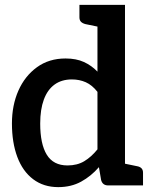

<svg xmlns="http://www.w3.org/2000/svg" viewBox="-20 -761 625 788"><path d="M219 7Q159 7 116 -25.5Q73 -58 51 -117Q29 -176 29 -254Q29 -329 55.5 -389Q82 -449 131.5 -485Q181 -521 249 -521Q293 -521 324.5 -506.5Q356 -492 380 -467V-741H493V0H424Q401 0 395 -22L386 -75Q354 -38 313 -15.5Q272 7 219 7ZM257 -82Q297 -82 326 -99.5Q355 -117 380 -148V-384Q358 -412 332 -423.5Q306 -435 275 -435Q233 -435 204 -414Q175 -393 160 -352.5Q145 -312 145 -254Q145 -170 172 -126Q199 -82 257 -82ZM406 -741 394 -649 331 -662Q319 -665 312.5 -671.5Q306 -678 306 -690V-741ZM467 0 479 -92 542 -79Q554 -77 560.5 -70.5Q567 -64 567 -52V0Z"/></svg>

Font: Aleo SemiBold
Style: Regular
Weight: 600
Designer: Alessio Laiso
Foundry: Alessio Laiso
Version: Version 2.001;gftools[0.9.29]